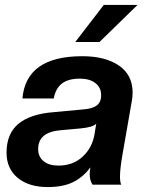

<svg xmlns="http://www.w3.org/2000/svg" viewBox="-20 -756 592 786"><path d="M175.8 9.8Q97.7 9.8 52.2 -28.1Q6.8 -65.9 6.8 -130.9Q6.8 -209 55.7 -249.3Q104.5 -289.6 200.2 -296.9L320.8 -308.1Q356.4 -310.5 375.2 -323.7Q394 -336.9 394 -366.2Q394 -397.9 370.4 -416Q346.7 -434.1 307.1 -434.1Q259.8 -434.1 233.6 -414.1Q207.5 -394 200.2 -353H71.8Q86.9 -525.9 316.9 -525.9Q411.1 -525.9 467 -487.5Q522.9 -449.2 522.9 -377Q522.9 -356.4 519 -338.9L482.9 -131.8Q471.2 -67.4 471.2 -33.2Q471.2 -11.2 476.1 0H358.9Q347.2 -17.6 347.2 -43Q347.2 -53.7 350.1 -70.8Q319.3 -29.8 278.3 -10Q237.3 9.8 175.8 9.8ZM219.2 -78.1Q278.3 -78.1 318.1 -114.5Q357.9 -150.9 367.2 -208L374 -250Q361.8 -234.9 307.1 -230L230 -223.1Q136.2 -215.8 136.2 -146Q136.2 -114.3 158.4 -96.2Q180.7 -78.1 219.2 -78.1ZM387.2 -584H288.1L404.8 -735.8H543Z"/></svg>

Font: Creato Display
Style: Bold Italic
Weight: 700
Italic angle: -10°
Version: Version 1.000